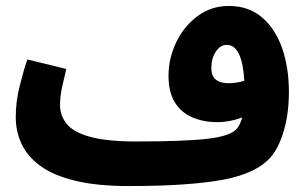

<svg xmlns="http://www.w3.org/2000/svg" viewBox="-20 -605 1034 646"><path d="M414 21Q306 21 232.5 3Q159 -15 115.5 -47Q72 -79 52.5 -121Q33 -163 33 -211Q33 -263 46 -315Q59 -367 72 -405L203 -373Q196 -344 189 -312.5Q182 -281 182 -252Q182 -216 204.5 -188Q227 -160 283.5 -144.5Q340 -129 440 -129Q600 -129 677.5 -138Q755 -147 776 -171Q782 -178 786.5 -187Q791 -196 795 -210Q754 -194 710 -194Q666 -194 628.5 -209.5Q591 -225 569 -259.5Q547 -294 547 -349Q547 -409 573 -463Q599 -517 645 -551Q691 -585 750 -585Q816 -585 861 -547Q906 -509 929 -443.5Q952 -378 952 -296Q952 -224 935.5 -167Q919 -110 893 -79Q846 -22 731.5 -0.5Q617 21 414 21ZM691 -376Q691 -325 749 -325Q775 -325 802 -333Q795 -454 743 -454Q721 -454 706 -431Q691 -408 691 -376Z"/></svg>

Font: Noto Sans Arabic SemCond ExtBd
Style: Regular
Weight: 800
Width: 4
Designer: Monotype Design Team, Nadine Chahine, Nizar Qandah and Khaled Hosny
Foundry: Monotype Imaging Inc.
Version: Version 2.012; ttfautohint (v1.8.4.7-5d5b)